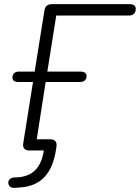

<svg xmlns="http://www.w3.org/2000/svg" viewBox="-20 -725 674 925"><path d="M50 180 78 178C176 171 232 113 250 -5L252 -19C256 -41 244 -54 222 -54H157L200 -330H366C385 -330 397 -341 397 -359C397 -372 386 -380 369 -380H208L251 -650H601C622 -650 634 -662 634 -683C634 -698 623 -705 604 -705H231C210 -705 197 -696 194 -674L147 -380H70C51 -380 40 -369 40 -351C40 -338 50 -330 67 -330H139L92 -35C88 -13 99 0 121 0H191C179 82 138 123 69 129L47 130C31 132 19 141 20 157C22 172 32 181 50 180Z"/></svg>

Font: SN Pro Light
Style: Italic
Weight: 300
Italic angle: -8.99998°
Designer: Tobias Whetton
Foundry: Supernotes
Version: Version 1.001;Glyphs 3.2 (3249)